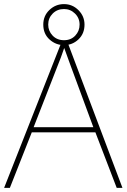

<svg xmlns="http://www.w3.org/2000/svg" viewBox="-20 -916 617 936"><path d="M549 0 445 -271H135L28 0H0L282 -716H307L577 0ZM325 -594Q319 -611 311 -632.5Q303 -654 293 -682Q286 -660 277 -636.5Q268 -613 260 -593L144 -296H435ZM292 -696Q252 -696 221.5 -723.5Q191 -751 191 -796Q191 -839 221 -867.5Q251 -896 292 -896Q333 -896 362.5 -866.5Q392 -837 392 -796Q392 -752 362.5 -724Q333 -696 292 -696ZM292 -720Q326 -720 347 -742.5Q368 -765 368 -796Q368 -828 345.5 -850Q323 -872 292 -872Q259 -872 237 -850Q215 -828 215 -796Q215 -765 236.5 -742.5Q258 -720 292 -720Z"/></svg>

Font: Noto Sans Devanagari Thin
Style: Regular
Weight: 100
Designer: Jelle Bosma - Monotype Design Team
Foundry: Monotype Imaging Inc.
Version: Version 2.004; ttfautohint (v1.8.4.7-5d5b)